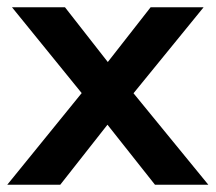

<svg xmlns="http://www.w3.org/2000/svg" viewBox="-23 -509 594 529"><path d="M-3 0 226 -282V-223L10 -489H156L296 -310H252L392 -489H538L322 -224V-280L551 0H404L252 -192H294L143 0Z"/></svg>

Font: Nunito Sans 12pt ExtraLight
Style: Regular
Weight: 200
Designer: Vernon Adams
Foundry: Vernon Adams
Version: Version 3.101;gftools[0.9.27]